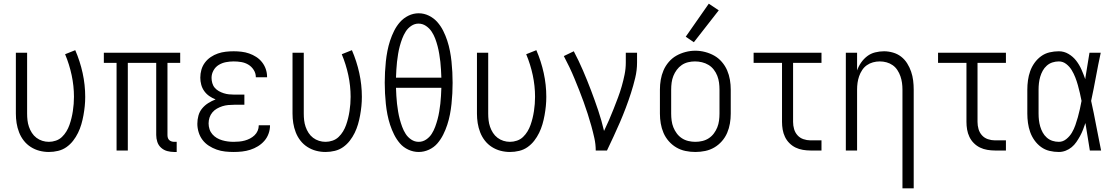

<svg xmlns="http://www.w3.org/2000/svg" viewBox="-20 -816 6040 1041"><path d="M245 8Q219 8 194 1.5Q169 -5 147 -19Q125 -33 109 -53.5Q93 -74 83.5 -98.5Q74 -123 70 -148.5Q66 -174 66 -200V-530H127V-200Q127 -182 129 -164Q131 -146 137 -128.5Q143 -111 153 -95.5Q163 -80 177.5 -69Q192 -58 209.5 -52.5Q227 -47 245 -47Q264 -47 283 -53.5Q302 -60 316 -73.5Q330 -87 340 -103.5Q350 -120 356.5 -138.5Q363 -157 367.5 -175.5Q372 -194 375 -213.5Q378 -233 379.5 -252.5Q381 -272 381 -291Q381 -350 368.5 -408.5Q356 -467 333 -522L388 -544Q414 -484 428 -420Q442 -356 442 -291Q442 -265 439.5 -240.5Q437 -216 432.5 -191Q428 -166 421 -142Q414 -118 403 -95.5Q392 -73 376.5 -53Q361 -33 340.5 -18.5Q320 -4 295 2Q270 8 245 8Z M924 8Q905 8 886.5 3Q868 -2 853.5 -15Q839 -28 833 -46.5Q827 -65 827 -84V-475H673V0H612V-475H543V-530H957V-475H888V-84Q888 -76 890 -69Q892 -62 897 -57Q902 -52 909.5 -49.5Q917 -47 924 -47H938V8Z M1247 8Q1224 8 1200.5 5.5Q1177 3 1154.5 -5Q1132 -13 1112 -26Q1092 -39 1078 -57.5Q1064 -76 1057 -99Q1050 -122 1050 -145Q1050 -168 1056 -189.5Q1062 -211 1076 -228Q1090 -245 1109 -257Q1128 -269 1149 -277Q1131 -284 1115 -295Q1099 -306 1087.5 -322Q1076 -338 1071 -357Q1066 -376 1066 -395Q1066 -417 1072 -438Q1078 -459 1091 -476.5Q1104 -494 1122.5 -506.5Q1141 -519 1161.5 -526Q1182 -533 1203.5 -535.5Q1225 -538 1247 -538Q1268 -538 1289.5 -535.5Q1311 -533 1331 -526Q1351 -519 1369 -507.5Q1387 -496 1400.5 -479Q1414 -462 1421 -441.5Q1428 -421 1428 -400Q1428 -399 1428 -398.5Q1428 -398 1428 -397H1367Q1367 -397 1367 -397.5Q1367 -398 1367 -399Q1367 -419 1355.5 -437Q1344 -455 1326.5 -465.5Q1309 -476 1288.5 -479.5Q1268 -483 1247 -483Q1226 -483 1205 -479Q1184 -475 1166 -464Q1148 -453 1137.5 -434Q1127 -415 1127 -394Q1127 -380 1131 -365.5Q1135 -351 1144.5 -340Q1154 -329 1166.5 -322Q1179 -315 1193 -310.5Q1207 -306 1221.5 -304.5Q1236 -303 1250 -303H1305V-248H1250Q1234 -248 1217.5 -246.5Q1201 -245 1185.5 -240Q1170 -235 1156 -227Q1142 -219 1131.5 -206.5Q1121 -194 1116 -178.5Q1111 -163 1111 -147Q1111 -131 1116 -115.5Q1121 -100 1131.5 -88Q1142 -76 1155.5 -68Q1169 -60 1184.5 -55.5Q1200 -51 1215.5 -49Q1231 -47 1247 -47Q1262 -47 1277.5 -48.5Q1293 -50 1307.5 -54Q1322 -58 1335.5 -65Q1349 -72 1360 -82.5Q1371 -93 1377 -107Q1383 -121 1383 -137Q1383 -137 1383 -137Q1383 -137 1383 -137H1444Q1444 -137 1444 -136.5Q1444 -136 1444 -136Q1444 -113 1436 -91Q1428 -69 1413 -52Q1398 -35 1378.5 -23Q1359 -11 1337 -4Q1315 3 1292.5 5.5Q1270 8 1247 8Z M1745 8Q1719 8 1694 1.5Q1669 -5 1647 -19Q1625 -33 1609 -53.5Q1593 -74 1583.5 -98.5Q1574 -123 1570 -148.5Q1566 -174 1566 -200V-530H1627V-200Q1627 -182 1629 -164Q1631 -146 1637 -128.5Q1643 -111 1653 -95.5Q1663 -80 1677.5 -69Q1692 -58 1709.5 -52.5Q1727 -47 1745 -47Q1764 -47 1783 -53.5Q1802 -60 1816 -73.5Q1830 -87 1840 -103.5Q1850 -120 1856.5 -138.5Q1863 -157 1867.5 -175.5Q1872 -194 1875 -213.5Q1878 -233 1879.5 -252.5Q1881 -272 1881 -291Q1881 -350 1868.5 -408.5Q1856 -467 1833 -522L1888 -544Q1914 -484 1928 -420Q1942 -356 1942 -291Q1942 -265 1939.5 -240.5Q1937 -216 1932.5 -191Q1928 -166 1921 -142Q1914 -118 1903 -95.5Q1892 -73 1876.5 -53Q1861 -33 1840.5 -18.5Q1820 -4 1795 2Q1770 8 1745 8Z M2250 8Q2221 8 2194 -4.5Q2167 -17 2148.5 -38.5Q2130 -60 2117 -86Q2104 -112 2095 -139.5Q2086 -167 2080.5 -195.5Q2075 -224 2072 -252.5Q2069 -281 2067.5 -310Q2066 -339 2066 -368Q2066 -396 2067.5 -425Q2069 -454 2072 -482.5Q2075 -511 2080.5 -539.5Q2086 -568 2095 -595.5Q2104 -623 2117 -649Q2130 -675 2149 -696.5Q2168 -718 2194.5 -731Q2221 -744 2250 -744Q2279 -744 2305.5 -731Q2332 -718 2351 -696.5Q2370 -675 2383 -649Q2396 -623 2405 -595.5Q2414 -568 2419.5 -539.5Q2425 -511 2428 -482.5Q2431 -454 2432.5 -425Q2434 -396 2434 -367Q2434 -339 2432.5 -310Q2431 -281 2428 -252.5Q2425 -224 2419.5 -195.5Q2414 -167 2405 -139.5Q2396 -112 2383 -86Q2370 -60 2351.5 -38.5Q2333 -17 2306 -4.5Q2279 8 2250 8ZM2127 -395H2373Q2372 -417 2371 -438.5Q2370 -460 2367.5 -481Q2365 -502 2361.5 -523.5Q2358 -545 2352.5 -566Q2347 -587 2339.5 -607Q2332 -627 2320 -645Q2308 -663 2289.5 -675.5Q2271 -688 2249 -688Q2228 -688 2209.5 -675.5Q2191 -663 2179.5 -644.5Q2168 -626 2160.5 -606Q2153 -586 2147.5 -565.5Q2142 -545 2138.5 -523.5Q2135 -502 2132.5 -480.5Q2130 -459 2129 -438Q2128 -417 2127 -395ZM2250 -47Q2272 -47 2290.5 -59.5Q2309 -72 2320.5 -90Q2332 -108 2339.5 -128.5Q2347 -149 2352.5 -169.5Q2358 -190 2361.5 -211.5Q2365 -233 2367.5 -254Q2370 -275 2371 -296.5Q2372 -318 2373 -340H2127Q2128 -318 2129 -296.5Q2130 -275 2132.5 -254Q2135 -233 2138.5 -211.5Q2142 -190 2147.5 -169.5Q2153 -149 2160.5 -128.5Q2168 -108 2179.5 -90Q2191 -72 2209.5 -59.5Q2228 -47 2250 -47Z M2745 8Q2719 8 2694 1.5Q2669 -5 2647 -19Q2625 -33 2609 -53.5Q2593 -74 2583.5 -98.5Q2574 -123 2570 -148.5Q2566 -174 2566 -200V-530H2627V-200Q2627 -182 2629 -164Q2631 -146 2637 -128.5Q2643 -111 2653 -95.5Q2663 -80 2677.5 -69Q2692 -58 2709.5 -52.5Q2727 -47 2745 -47Q2764 -47 2783 -53.5Q2802 -60 2816 -73.5Q2830 -87 2840 -103.5Q2850 -120 2856.5 -138.5Q2863 -157 2867.5 -175.5Q2872 -194 2875 -213.5Q2878 -233 2879.5 -252.5Q2881 -272 2881 -291Q2881 -350 2868.5 -408.5Q2856 -467 2833 -522L2888 -544Q2914 -484 2928 -420Q2942 -356 2942 -291Q2942 -265 2939.5 -240.5Q2937 -216 2932.5 -191Q2928 -166 2921 -142Q2914 -118 2903 -95.5Q2892 -73 2876.5 -53Q2861 -33 2840.5 -18.5Q2820 -4 2795 2Q2770 8 2745 8Z M3210 0Q3210 -34 3202.5 -67.5Q3195 -101 3186 -133.5Q3177 -166 3166.5 -198.5Q3156 -231 3144.5 -263Q3133 -295 3120.5 -326.5Q3108 -358 3095 -389.5Q3082 -421 3067.5 -451.5Q3053 -482 3037 -512L3091 -538Q3118 -487 3141 -433.5Q3164 -380 3184.5 -326Q3205 -272 3223.5 -217Q3242 -162 3255 -106Q3269 -135 3282 -165Q3295 -195 3307 -225.5Q3319 -256 3330.5 -286.5Q3342 -317 3351 -348.5Q3360 -380 3366.5 -412Q3373 -444 3373 -477V-530H3434V-477Q3434 -435 3424 -393.5Q3414 -352 3401 -311.5Q3388 -271 3373 -231.5Q3358 -192 3341.5 -153.5Q3325 -115 3307 -76.5Q3289 -38 3271 0Z M3750 8Q3723 8 3696.5 2.5Q3670 -3 3647 -16.5Q3624 -30 3606 -50.5Q3588 -71 3577.5 -95.5Q3567 -120 3562.5 -146.5Q3558 -173 3558 -200V-330Q3558 -357 3562.5 -383.5Q3567 -410 3577.5 -434.5Q3588 -459 3606 -480Q3624 -501 3647 -514Q3670 -527 3696.5 -534Q3723 -541 3750 -541Q3777 -541 3803.5 -534Q3830 -527 3853 -514Q3876 -501 3894 -480Q3912 -459 3922.5 -434.5Q3933 -410 3937.5 -383.5Q3942 -357 3942 -330V-200Q3942 -173 3937.5 -146.5Q3933 -120 3922.5 -95.5Q3912 -71 3894 -50.5Q3876 -30 3853 -16.5Q3830 -3 3803.5 2.5Q3777 8 3750 8ZM3750 -47Q3769 -47 3788 -51.5Q3807 -56 3823 -66.5Q3839 -77 3850.5 -92.5Q3862 -108 3869 -125.5Q3876 -143 3878.5 -162Q3881 -181 3881 -200V-330Q3881 -349 3878.5 -368Q3876 -387 3869 -405Q3862 -423 3850 -438.5Q3838 -454 3821.5 -464Q3805 -474 3786 -478.5Q3767 -483 3748 -483Q3729 -483 3710.5 -478.5Q3692 -474 3676.5 -463.5Q3661 -453 3649.5 -437.5Q3638 -422 3631 -404.5Q3624 -387 3621.5 -368Q3619 -349 3619 -330V-200Q3619 -181 3621.5 -162Q3624 -143 3631 -125.5Q3638 -108 3649.5 -92.5Q3661 -77 3677 -66.5Q3693 -56 3712 -51.5Q3731 -47 3750 -47ZM3742 -587 3698 -617 3823 -796 3877 -760Z M4374 0Q4354 0 4333 -3.5Q4312 -7 4293.5 -16Q4275 -25 4260 -40Q4245 -55 4236 -74Q4227 -93 4223.5 -113.5Q4220 -134 4220 -155V-475H4066V-530H4434V-475H4280V-155Q4280 -135 4285.5 -116Q4291 -97 4304 -82.5Q4317 -68 4336 -61.5Q4355 -55 4374 -55H4434V0Z M4873 205V-330Q4873 -349 4870.5 -367Q4868 -385 4862 -402.5Q4856 -420 4845.5 -436Q4835 -452 4820 -462.5Q4805 -473 4787 -478Q4769 -483 4750 -483Q4731 -483 4713 -478Q4695 -473 4680 -462.5Q4665 -452 4654.5 -436Q4644 -420 4638 -402.5Q4632 -385 4629.5 -367Q4627 -349 4627 -330V0H4566V-530H4627V-434Q4635 -457 4649 -477Q4663 -497 4682 -511.5Q4701 -526 4725 -532Q4749 -538 4773 -538Q4797 -538 4821.5 -531Q4846 -524 4865.5 -509Q4885 -494 4898.5 -472.5Q4912 -451 4920 -427.5Q4928 -404 4931 -379.5Q4934 -355 4934 -330V205Z M5374 0Q5354 0 5333 -3.5Q5312 -7 5293.5 -16Q5275 -25 5260 -40Q5245 -55 5236 -74Q5227 -93 5223.5 -113.5Q5220 -134 5220 -155V-475H5066V-530H5434V-475H5280V-155Q5280 -135 5285.5 -116Q5291 -97 5304 -82.5Q5317 -68 5336 -61.5Q5355 -55 5374 -55H5434V0Z M5721 8Q5695 8 5670 2Q5645 -4 5624.5 -19Q5604 -34 5589 -55Q5574 -76 5565.5 -100Q5557 -124 5553.5 -149.5Q5550 -175 5550 -200V-330Q5550 -355 5553.5 -380.5Q5557 -406 5565.5 -430Q5574 -454 5589 -475Q5604 -496 5624.5 -511Q5645 -526 5670 -532Q5695 -538 5721 -538Q5749 -538 5773.5 -523.5Q5798 -509 5815 -487Q5832 -465 5843.5 -439Q5855 -413 5864 -387Q5864 -388 5864 -389Q5864 -390 5865 -391V-395Q5871 -429 5876 -462.5Q5881 -496 5887 -530H5948Q5934 -465 5922 -399.5Q5910 -334 5896 -269Q5911 -202 5923.5 -134.5Q5936 -67 5950 0H5889Q5883 -37 5877 -74.5Q5871 -112 5865 -149Q5859 -131 5852 -113Q5845 -95 5836 -78.5Q5827 -62 5816 -46Q5805 -30 5790.5 -18Q5776 -6 5758 1Q5740 8 5721 8ZM5721 -47Q5743 -47 5761.5 -62Q5780 -77 5791.5 -96.5Q5803 -116 5810.5 -137.5Q5818 -159 5824 -180.5Q5830 -202 5835 -224.5Q5840 -247 5844 -269Q5840 -290 5835 -311.5Q5830 -333 5824 -354.5Q5818 -376 5810 -396.5Q5802 -417 5790.5 -436Q5779 -455 5761 -469Q5743 -483 5721 -483Q5703 -483 5686 -477.5Q5669 -472 5655.5 -460Q5642 -448 5633.5 -432.5Q5625 -417 5620 -400Q5615 -383 5613 -365.5Q5611 -348 5611 -330V-200Q5611 -182 5613 -164.5Q5615 -147 5620 -130Q5625 -113 5633.5 -97.5Q5642 -82 5655.5 -70Q5669 -58 5686 -52.5Q5703 -47 5721 -47Z"/></svg>

Font: Iosevka Term Light
Style: Regular
Weight: 300
Monospace: yes
Designer: Belleve Invis
Foundry: Belleve Invis
Version: Version 9.0.1; ttfautohint (v1.8.3)